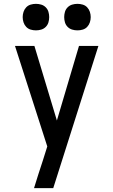

<svg xmlns="http://www.w3.org/2000/svg" viewBox="-20 -769 590 999"><path d="M257 210H157Q168 174 179.5 138Q191 102 203 66L226 -7L58 -530H159L276 -142L391 -530H492ZM383 -611Q369 -611 355.5 -615Q342 -619 332 -629Q322 -639 318 -652.5Q314 -666 314 -680Q314 -694 318 -707.5Q322 -721 332 -731Q342 -741 355.5 -745Q369 -749 383 -749Q397 -749 410.5 -745Q424 -741 433.5 -731Q443 -721 447.5 -707.5Q452 -694 452 -680Q452 -666 447.5 -652.5Q443 -639 433.5 -629Q424 -619 410.5 -615Q397 -611 383 -611ZM167 -611Q153 -611 139.5 -615Q126 -619 116.5 -629Q107 -639 102.5 -652.5Q98 -666 98 -680Q98 -694 102.5 -707.5Q107 -721 116.5 -731Q126 -741 139.5 -745Q153 -749 167 -749Q181 -749 194.5 -745Q208 -741 218 -731Q228 -721 232 -707.5Q236 -694 236 -680Q236 -666 232 -652.5Q228 -639 218 -629Q208 -619 194.5 -615Q181 -611 167 -611Z"/></svg>

Font: Lode Dark Term
Style: Bold
Weight: 700
Monospace: yes
Designer: Belleve Invis
Foundry: Belleve Invis
Version: Version 29.2.0